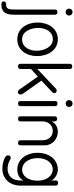

<svg xmlns="http://www.w3.org/2000/svg" viewBox="785 -1655 1065 2765"><g transform="rotate(90 1317.5 -272.5)"><path d="M59 -735C59 -707 81 -685 109 -685C137 -685 159 -707 159 -735C159 -763 137 -785 109 -785C81 -785 59 -763 59 -735ZM147 -531C147 -555 134 -567 110 -567C85 -567 72 -555 72 -531V52C72 132 65 172 -1 172C-30 172 -45 183 -45 205C-45 228 -30 240 -1 240C118 240 147 169 147 52Z M501 -573C342 -573 259 -430 259 -281C259 -132 342 11 501 11C659 11 743 -124 743 -274C743 -423 660 -573 501 -573ZM501 -501C614 -501 666 -369 666 -268C666 -163 615 -58 501 -58C386 -58 337 -186 337 -288C337 -393 386 -501 501 -501Z M854 -36C854 -12 866 0 891 0C917 0 929 -12 929 -36V-186L1038 -285L1224 -20C1232 -6 1248 2 1262 2C1280 2 1296 -10 1296 -35C1296 -50 1287 -65 1280 -77C1221 -162 1156 -251 1096 -336L1256 -486C1267 -497 1277 -510 1277 -522C1277 -543 1259 -556 1239 -556C1229 -556 1221 -553 1214 -547L929 -278V-743C929 -768 917 -780 892 -780C866 -780 854 -768 854 -743Z M1390 -37C1390 -12 1401 0 1426 0C1451 0 1463 -12 1463 -37V-531C1463 -556 1450 -568 1425 -568C1401 -568 1390 -556 1390 -531ZM1376 -735C1376 -707 1398 -685 1426 -685C1454 -685 1476 -707 1476 -735C1476 -763 1454 -785 1426 -785C1398 -785 1376 -763 1376 -735Z M1610 -36C1610 -12 1622 0 1646 0C1671 0 1683 -12 1683 -36V-350C1683 -449 1752 -500 1821 -500C1888 -500 1955 -451 1955 -350V-36C1955 -12 1967 0 1991 0C2016 0 2028 -12 2028 -36V-382C2028 -501 1929 -573 1833 -573C1774 -573 1716 -546 1683 -486V-524C1683 -550 1671 -563 1646 -563C1622 -563 1610 -550 1610 -524Z M2212 -283C2212 -427 2294 -500 2374 -500C2456 -500 2537 -425 2537 -280C2537 -132 2458 -58 2377 -58C2296 -58 2212 -134 2212 -283ZM2534 -479C2513 -531 2440 -573 2379 -573C2220 -573 2135 -431 2135 -282C2135 -132 2219 11 2379 11C2439 11 2508 -15 2534 -80V-29C2534 95 2455 151 2365 151C2326 151 2284 141 2246 120C2234 113 2223 105 2208 105C2185 105 2172 124 2172 144C2172 158 2178 172 2192 181C2246 215 2312 226 2368 226C2490 226 2608 138 2608 -38V-541C2608 -564 2595 -576 2570 -576C2546 -576 2534 -565 2534 -543Z"/></g></svg>

Font: Numismatica Pro
Style: Regular
Weight: 400
Designer: Chris Hopkins
Foundry: Edward C. D. Hopkins
Version: Version 2.19D